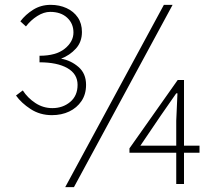

<svg xmlns="http://www.w3.org/2000/svg" viewBox="-20 -759 897 792"><path d="M194 -284Q145 -284 106.5 -309Q68 -334 46 -365L74 -386Q94 -355 126 -334Q158 -313 196 -313Q239 -313 269.5 -338.5Q300 -364 300 -409Q300 -454 258 -478Q216 -502 143 -502V-529Q211 -529 247 -558Q283 -587 283 -625Q283 -662 257 -686Q231 -710 187 -710Q161 -710 134 -693Q107 -676 87 -650L64 -671Q85 -699 117 -719Q149 -739 189 -739Q225 -739 254.5 -725.5Q284 -712 301 -687Q318 -662 318 -627Q318 -586 293 -558.5Q268 -531 232 -517Q272 -510 303.5 -483Q335 -456 335 -409Q335 -370 316 -342Q297 -314 265.5 -299Q234 -284 194 -284ZM249 13 656 -739H692L285 13ZM707 0V-261L712 -374H707L643 -282L559 -158H803V-129H514V-147L713 -429H739V0Z"/></svg>

Font: Noto Sans KR Thin
Style: Regular
Weight: 100
Designer: Ryoko NISHIZUKA 西塚涼子 (kana, bopomofo & ideographs); Paul D. Hunt (Latin, Greek & Cyrillic); Sandoll Communications 산돌커뮤니
Foundry: Adobe
Version: Version 2.004-H2;hotconv 1.0.118;makeotfexe 2.5.65603